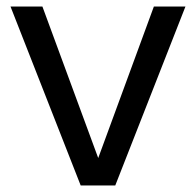

<svg xmlns="http://www.w3.org/2000/svg" viewBox="-20 -568 601 588"><path d="M451.2 -547.9H547.9L333 0H227.1L12.2 -547.9H109.9L280.8 -84Z"/></svg>

Font: PoppinsZ
Style: Regular
Weight: 400
Designer: Ninad Kale (Devanagari), Jonny Pinhorn (Latin)
Foundry: Indian Type Foundry
Version: Version 3.002;FEAKit 1.0